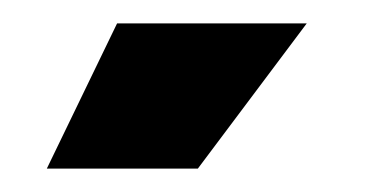

<svg xmlns="http://www.w3.org/2000/svg" viewBox="-20 -716 323 164"><path d="M149 -572H20L80 -696H242Z"/></svg>

Font: Bricolage Grotesque 96pt Bricolage Grotesque 48pt Regular
Style: Bold
Weight: 700
Designer: Mathieu Triay
Foundry: Atelier Triay
Version: Version 1.001; ttfautohint (v1.8.4.7-5d5b);gftools[0.9.33.de